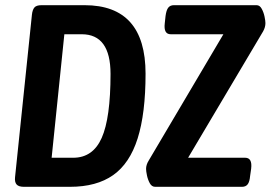

<svg xmlns="http://www.w3.org/2000/svg" viewBox="-20 -720 1043 740"><path d="M72 0Q52 0 44 -9Q36 -18 38 -37L103 -663Q105 -682 112.5 -691Q120 -700 140 -700H306Q541 -700 541 -436Q541 -283 510.5 -186.5Q480 -90 416 -45Q352 0 250 0ZM179 -112H262Q338 -112 372 -188.5Q406 -265 406 -435Q406 -588 295 -588H228ZM578 0Q565 0 557.5 -13.5Q550 -27 546.5 -43.5Q543 -60 543 -69Q543 -85 553 -101L841 -588H638Q610 -588 615 -630L618 -658Q621 -681 628.5 -690.5Q636 -700 650 -700H969Q981 -700 988.5 -686.5Q996 -673 999.5 -656.5Q1003 -640 1003 -631Q1003 -615 994 -599L705 -112H925Q953 -112 948 -70L944 -42Q942 -19 934.5 -9.5Q927 0 913 0Z"/></svg>

Font: Asap Condensed Condensed SemiBold
Style: Italic
Weight: 600
Width: 3
Italic angle: -6°
Designer: Pablo Cosgaya
Foundry: Omnibus-Type
Version: Version 3.001; ttfautohint (v1.8.4.7-5d5b)